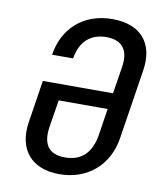

<svg xmlns="http://www.w3.org/2000/svg" viewBox="-84 -810 767 889"><g transform="rotate(10 300.0 -365.0)"><path d="M254 10C387 10 483 -74 503 -202L554 -529C575 -660 508 -740 373 -740C240 -740 146 -658 126 -529H225C237 -608 285 -653 360 -653C436 -653 468 -608 455 -529L435 -402H105L74 -202C54 -74 122 10 254 10ZM267 -71C188 -71 159 -117 173 -202L193 -326H423L404 -202C390 -117 347 -71 267 -71Z"/></g></svg>

Font: JetBrains Mono Medium
Style: Italic
Weight: 436
Italic angle: -9°
Monospace: yes
Designer: Philipp Nurullin, Konstantin Bulenkov
Foundry: JetBrains
Version: Version 2.305